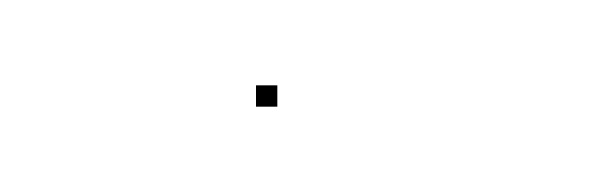

<svg xmlns="http://www.w3.org/2000/svg" viewBox="-20 -22 144 45"><path d="M40 3V-2H45V3Z"/></svg>

Font: FRB American Cursive Just Beginnings
Style: Italic
Weight: 400
Italic angle: -25°
Version: Version 2.0;Modular Font Editor K font №1